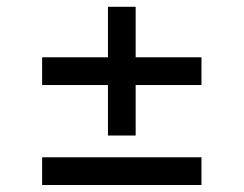

<svg xmlns="http://www.w3.org/2000/svg" viewBox="-20 -565 699 551"><path d="M100.9 -34.1V-113.6H558.2V-34.1ZM100.9 -321V-400.6H558.2V-321ZM289.8 -176.1V-545.5H369.3V-176.1Z"/></svg>

Font: InterMG
Style: Regular
Weight: 400
Designer: Rasmus Andersson
Foundry: rsms
Version: Version 3.019;December 26, 2023;FontCreator 15.0.0.2955 64-b